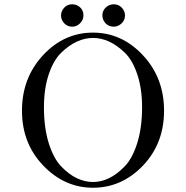

<svg xmlns="http://www.w3.org/2000/svg" viewBox="-20 -858 873 900"><path d="M83 -338.9Q83 -492.7 181.4 -598.9Q279.8 -705.1 416 -705.1Q550.8 -705.1 649.9 -599.1Q749 -493.2 749 -339.1Q749 -185.1 649.9 -81.5Q550.8 22 416 22Q282.2 22 182.6 -82Q83 -186 83 -338.9ZM186 -355Q186 -258.8 208.5 -187Q231 -115.2 267.1 -77.6Q303.2 -40 340.6 -22.5Q377.9 -4.9 416 -4.9Q454.1 -4.9 491.5 -22.9Q528.8 -41 564.9 -78.6Q601.1 -116.2 623.5 -188Q646 -259.8 646 -356Q646 -442.9 623.5 -509.5Q601.1 -576.2 564.9 -611.1Q528.8 -646 491.5 -663.1Q454.1 -680.2 416 -680.2Q377.9 -680.2 340.6 -663.1Q303.2 -646 267.1 -611.1Q231 -576.2 208.5 -509.5Q186 -442.9 186 -355ZM266.1 -785.2Q266.1 -806.2 281 -822Q295.9 -837.9 317.9 -837.9Q339.8 -837.9 355.5 -823.5Q371.1 -809.1 371.1 -786.1Q371.1 -764.2 355 -748.5Q338.9 -732.9 318.8 -732.9Q295.9 -732.9 281 -749Q266.1 -765.1 266.1 -785.2ZM513.2 -837.9Q536.1 -837.9 551 -822Q565.9 -806.2 565.9 -785.2Q565.9 -763.2 549.6 -748Q533.2 -732.9 513.2 -732.9Q490.2 -732.9 475.1 -748.5Q460 -764.2 460 -786.1Q460 -808.1 476.1 -823Q492.2 -837.9 513.2 -837.9Z"/></svg>

Font: CMU Serif Upright Italic
Style: UprightItalic
Weight: 500
Version: Version 0.7.0